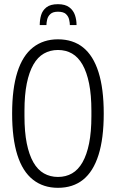

<svg xmlns="http://www.w3.org/2000/svg" viewBox="-20 -886 554 918"><path d="M257 12Q187 12 137.5 -27Q88 -66 63 -145Q38 -224 38 -343Q38 -462 63 -541Q88 -620 137.5 -659Q187 -698 257 -698Q329 -698 377.5 -659Q426 -620 451 -541Q476 -462 476 -343Q476 -224 451 -145Q426 -66 377.5 -27Q329 12 257 12ZM257 -40Q295 -40 324.5 -57Q354 -74 374.5 -110Q395 -146 406 -200.5Q417 -255 417 -331V-356Q417 -432 406 -486.5Q395 -541 374.5 -577Q354 -613 324.5 -630Q295 -647 257 -647Q220 -647 190 -630Q160 -613 139.5 -577Q119 -541 108 -486.5Q97 -432 97 -356V-331Q97 -255 108 -200.5Q119 -146 139.5 -110Q160 -74 190 -57Q220 -40 257 -40ZM170 -766Q170 -791 176.5 -813.5Q183 -836 202 -851Q221 -866 257 -866Q292 -866 311.5 -851Q331 -836 338.5 -813.5Q346 -791 346 -766H314Q314 -777 310.5 -792.5Q307 -808 295 -819Q283 -830 257 -830Q233 -830 221 -819Q209 -808 205.5 -792.5Q202 -777 202 -766Z"/></svg>

Font: Archivo ExtraCondensed ExtraLight
Style: Regular
Weight: 250
Width: 2
Designer: Hector Gatti
Foundry: Omnibus-Type
Version: Version 2.001